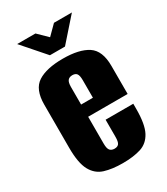

<svg xmlns="http://www.w3.org/2000/svg" viewBox="-168 -732 711 817"><g transform="rotate(-30 187.0 -324.0)"><path d="M190 8Q138 8 101 -3.5Q64 -15 44 -51.5Q24 -88 24 -163V-375Q24 -450 66.5 -477.5Q109 -505 190 -505Q270 -505 312 -477.5Q354 -450 354 -375V-237H160V-105Q160 -81 167.5 -72Q175 -63 190 -63Q205 -63 211.5 -72Q218 -81 218 -105V-189H354V-164Q354 -88 334.5 -51.5Q315 -15 278.5 -3.5Q242 8 190 8ZM160 -297H218V-383Q218 -406 211.5 -415Q205 -424 190 -424Q175 -424 167.5 -415Q160 -406 160 -383ZM150 -545 53 -656H143L189 -611L234 -656H322L224 -545Z"/></g></svg>

Font: Alumni Sans Thin ExtraBold
Style: Regular
Weight: 800
Version: Version 1.018